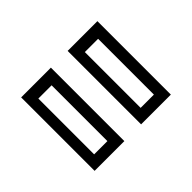

<svg xmlns="http://www.w3.org/2000/svg" viewBox="-83 -594 584 584"><g transform="rotate(45 209.0 -302.0)"><path d="M51 -138V-266H367V-138ZM90.5 -172.5H330.5V-229.5H90.5ZM51 -338V-466H367V-338ZM90.5 -372.5H330.5V-429.5H90.5Z"/></g></svg>

Font: Tourney Condensed
Style: Regular
Weight: 400
Width: 3
Designer: Tyler Finck
Foundry: Etcetera Type Co
Version: Version 1.010; ttfautohint (v1.8.3)